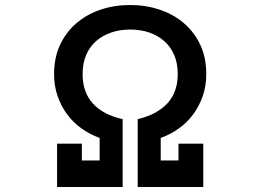

<svg xmlns="http://www.w3.org/2000/svg" viewBox="-20 -705 1040 767"><path d="M804 -409Q804 -362 790 -321.5Q776 -281 752 -248.5Q728 -216 694.5 -192Q661 -168 622 -154V-64H693V-131H792V42H530V-229Q606 -247 648 -291.5Q690 -336 690 -409Q690 -452 676 -485Q662 -518 636.5 -540.5Q611 -563 576.5 -575Q542 -587 500 -587Q459 -587 424 -575Q389 -563 363.5 -540.5Q338 -518 324 -485Q310 -452 310 -409Q310 -336 351.5 -291Q393 -246 470 -229V42H208V-131H307V-64H378V-154Q339 -168 305.5 -192Q272 -216 248 -248.5Q224 -281 210 -321.5Q196 -362 196 -409Q196 -475 220 -526Q244 -577 285.5 -612.5Q327 -648 382 -666.5Q437 -685 500 -685Q562 -685 617.5 -666.5Q673 -648 714.5 -612.5Q756 -577 780 -526Q804 -475 804 -409Z"/></svg>

Font: NanumGothicCoding
Style: Bold
Weight: 700
Monospace: yes
Designer: Kwon Bruce; Nicolas Noh; Sung-woo Choi; Go-un Cha; Soo-hyun Park;
Foundry: NHN Corporation
Version: Version 2.000;PS 1;hotconv 1.0.49;makeotf.lib2.0.14853